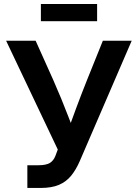

<svg xmlns="http://www.w3.org/2000/svg" viewBox="-20 -929 681 949"><path d="M115.2 0V-112.3H170.4Q207 -112.3 225.8 -123.3Q244.6 -134.3 253.9 -158.7L265.6 -189.9L10.3 -727.5H156.2L243.2 -533.7Q264.6 -485.4 283 -440.4Q301.3 -395.5 317.9 -352.5Q334.5 -309.6 351.1 -266.1H309.6Q332.5 -329.6 356.7 -395Q380.9 -460.4 410.2 -533.7L488.3 -727.5H630.9L374.5 -133.3Q356.4 -91.3 332.3 -61.3Q308.1 -31.2 272 -15.6Q235.8 0 181.2 0ZM460 -909.2V-824.2H182.1V-909.2Z"/></svg>

Font: Inter 28pt SemiBold
Style: Regular
Weight: 600
Designer: Rasmus Andersson
Foundry: rsms
Version: Version 4.001;git-66647c0bb